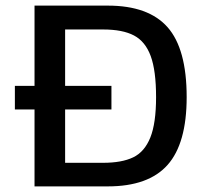

<svg xmlns="http://www.w3.org/2000/svg" viewBox="-20 -664 729 684"><path d="M103 -274H33V-358H103V-644H364Q509 -644 577 -567Q645 -490 645 -318Q645 -153 577 -76.5Q509 0 364 0H103ZM347 -84Q414 -84 454.5 -103.5Q495 -123 515.5 -174Q536 -225 536 -318Q536 -412 517 -464Q498 -516 457.5 -537.5Q417 -559 347 -559H212V-358H377V-274H212V-84Z"/></svg>

Font: Kanit
Style: Regular
Weight: 400
Designer: Katatrad Team
Foundry: Cadson Demak
Version: Version 1.001